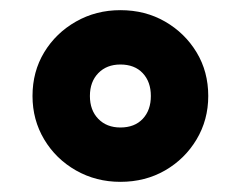

<svg xmlns="http://www.w3.org/2000/svg" viewBox="-20 -742 475 378"><path d="M217 -384Q169 -384 129.5 -406.5Q90 -429 67 -467.5Q44 -506 44 -553Q44 -601 67 -639Q90 -677 129.5 -699.5Q169 -722 217 -722Q266 -722 305 -699.5Q344 -677 367 -639Q390 -601 390 -553Q390 -506 367 -467.5Q344 -429 305 -406.5Q266 -384 217 -384ZM217 -491Q245 -491 261 -508Q277 -525 277 -553Q277 -581 261 -598Q245 -615 217 -615Q190 -615 173.5 -598Q157 -581 157 -553Q157 -525 173.5 -508Q190 -491 217 -491Z"/></svg>

Font: Special Gothic Expanded One
Style: Regular
Weight: 400
Designer: Alistair McCready
Foundry: Monolith
Version: Version 1.010; ttfautohint (v1.8.4.7-5d5b)